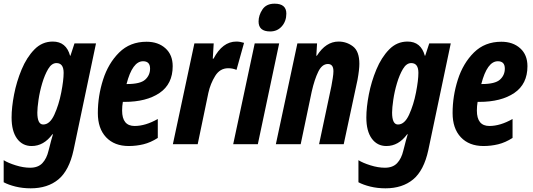

<svg xmlns="http://www.w3.org/2000/svg" viewBox="-47 -784 2898 1044"><path d="M156 -172Q156 -197 162.5 -241.5Q169 -286 182.5 -331.5Q196 -377 215 -409Q234 -441 260 -441Q299 -441 299 -388Q299 -348 286 -281Q273 -214 248.5 -160.5Q224 -107 188 -107Q156 -107 156 -172ZM353 32 475 -548H358L336 -481H334Q313 -558 240 -558Q182 -558 140 -515Q98 -472 70.5 -406Q43 -340 29.5 -270Q16 -200 16 -145Q16 -71 45.5 -30.5Q75 10 125 10Q191 10 238 -54H241Q235 -35 230.5 -17.5Q226 0 223 12L217 35Q207 78 183.5 103Q160 128 117 128Q80 128 38.5 115Q-3 102 -27 87V207Q-1 221 37.5 230.5Q76 240 120 240Q212 240 270.5 191.5Q329 143 353 32Z M811 -34V-137Q744 -99 685 -99Q617 -99 617 -183Q617 -207 621 -230H630Q749 -230 820.5 -278.5Q892 -327 892 -424Q892 -486 852.5 -521.5Q813 -557 750 -557Q660 -557 601 -498.5Q542 -440 513.5 -351Q485 -262 485 -169Q485 -85 530 -37.5Q575 10 653 10Q694 10 733 0.5Q772 -9 811 -34ZM731 -451Q769 -451 769 -411Q769 -375 742.5 -351Q716 -327 644 -327H641Q673 -451 731 -451Z M1028 0 1086 -279Q1097 -329 1123 -371Q1149 -413 1194 -413Q1218 -413 1239 -404L1280 -551Q1258 -558 1238 -558Q1163 -558 1114 -465H1110L1115 -548H1010L893 0Z M1510 -710Q1510 -764 1446 -764Q1401 -764 1380 -732.5Q1359 -701 1359 -667Q1359 -613 1422 -613Q1461 -613 1485.5 -641Q1510 -669 1510 -710ZM1355 0 1471 -548H1338L1221 0Z M1588 0 1648 -286Q1663 -352 1683.5 -394Q1704 -436 1736 -436Q1766 -436 1766 -397Q1766 -382 1762.5 -360Q1759 -338 1755 -316L1688 0H1822L1897 -350Q1907 -405 1907 -437Q1907 -505 1872.5 -531.5Q1838 -558 1794 -558Q1725 -558 1676 -481H1673L1677 -548H1570L1453 0Z M2085 -172Q2085 -197 2091.5 -241.5Q2098 -286 2111.5 -331.5Q2125 -377 2144 -409Q2163 -441 2189 -441Q2228 -441 2228 -388Q2228 -348 2215 -281Q2202 -214 2177.5 -160.5Q2153 -107 2117 -107Q2085 -107 2085 -172ZM2282 32 2404 -548H2287L2265 -481H2263Q2242 -558 2169 -558Q2111 -558 2069 -515Q2027 -472 1999.5 -406Q1972 -340 1958.5 -270Q1945 -200 1945 -145Q1945 -71 1974.5 -30.5Q2004 10 2054 10Q2120 10 2167 -54H2170Q2164 -35 2159.5 -17.5Q2155 0 2152 12L2146 35Q2136 78 2112.5 103Q2089 128 2046 128Q2009 128 1967.5 115Q1926 102 1902 87V207Q1928 221 1966.5 230.5Q2005 240 2049 240Q2141 240 2199.5 191.5Q2258 143 2282 32Z M2740 -34V-137Q2673 -99 2614 -99Q2546 -99 2546 -183Q2546 -207 2550 -230H2559Q2678 -230 2749.5 -278.5Q2821 -327 2821 -424Q2821 -486 2781.5 -521.5Q2742 -557 2679 -557Q2589 -557 2530 -498.5Q2471 -440 2442.5 -351Q2414 -262 2414 -169Q2414 -85 2459 -37.5Q2504 10 2582 10Q2623 10 2662 0.5Q2701 -9 2740 -34ZM2660 -451Q2698 -451 2698 -411Q2698 -375 2671.5 -351Q2645 -327 2573 -327H2570Q2602 -451 2660 -451Z"/></svg>

Font: Noto Sans UI Condensed ExtraBold
Style: Italic
Weight: 800
Width: 3
Designer: Monotype Design Team
Foundry: Monotype Imaging Inc.
Version: 1.001